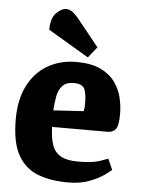

<svg xmlns="http://www.w3.org/2000/svg" viewBox="-53 -778 611 833"><g transform="rotate(5 252.0 -361.5)"><path d="M274 13Q201 13 145 -7.5Q89 -28 57 -83Q25 -138 25 -240Q25 -327 56 -387.5Q87 -448 141.5 -479.5Q196 -511 266 -511Q330 -511 371 -491.5Q412 -472 434.5 -440.5Q457 -409 465.5 -373Q474 -337 474 -303Q474 -252 462 -236.5Q450 -221 428 -221H185Q186 -174 197 -142.5Q208 -111 235 -96Q262 -81 308 -81Q372 -81 404 -92Q436 -103 440 -105L461 -58Q457 -54 433.5 -36.5Q410 -19 370 -3Q330 13 274 13ZM184 -293 316 -301Q319 -319 319 -331Q319 -378 309 -398.5Q299 -419 263 -419Q230 -419 213.5 -401.5Q197 -384 191.5 -355.5Q186 -327 184 -293ZM313 -535 136 -640Q136 -690 158.5 -713Q181 -736 202 -736Q219 -736 234 -722.5Q249 -709 260 -695L351 -582Z"/></g></svg>

Font: Faustina ExtraBold
Style: Regular
Weight: 800
Designer: Alfonso Garcia
Foundry: http://www.omnibus-type.com
Version: Version 1.200